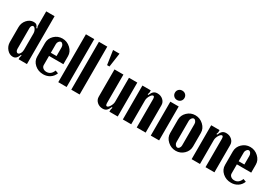

<svg xmlns="http://www.w3.org/2000/svg" viewBox="31 -1558 3456 2428"><g transform="rotate(30 1759.0 -344.5)"><path d="M233.9 -29.8 243.2 -59.1 232.9 -63Q217.8 -24.4 199.5 -7.3Q181.2 9.8 153.8 9.8Q103.5 9.8 66.7 -33Q29.8 -75.7 29.8 -133.8V-350.1Q29.8 -413.1 70.3 -459Q110.8 -504.9 167 -504.9Q193.4 -504.9 208 -492.9Q222.7 -481 231.9 -452.1L243.2 -456.1L233.9 -484.9V-699.2H356V0H233.9ZM233.9 -375Q233.9 -405.8 219 -430.9Q204.1 -456.1 186 -456.1Q173.3 -456.1 164.6 -442.9Q155.8 -429.7 155.8 -410.2V-106.9Q155.8 -86.9 165 -73Q174.3 -59.1 187 -59.1Q205.1 -59.1 219.5 -83.5Q233.9 -107.9 233.9 -137.2Z M420.4 -346.2Q420.4 -411.1 469.2 -458Q518.1 -504.9 585.4 -504.9Q653.8 -504.9 704.8 -457.3Q755.9 -409.7 755.9 -346.2V-229H546.4V-96.2Q546.4 -70.8 566.7 -54Q586.9 -37.1 617.7 -37.1Q683.6 -37.1 711.4 -110.8L754.4 -95.2Q735.8 -45.9 693.8 -18.1Q651.9 9.8 596.7 9.8Q522.9 9.8 471.7 -36.1Q420.4 -82 420.4 -147.9ZM546.4 -274.9H629.4V-402.8Q629.4 -424.8 617.2 -441.9Q605 -459 588.9 -459Q573.2 -459 559.8 -441.4Q546.4 -423.8 546.4 -402.8Z M813.5 0V-699.2H935.5V0Z M1003.4 0V-699.2H1125.5V0Z M1240.2 -495.1 1210 -699.2H1304.2L1274.9 -495.1Z M1557.6 -65.9Q1539.6 -23.9 1519.3 -7.1Q1499 9.8 1465.8 9.8Q1416.5 9.8 1382.6 -20.8Q1348.6 -51.3 1348.6 -96.2V-495.1H1479V-85Q1479 -42 1498 -42Q1518.1 -42 1539.1 -77.6Q1560.1 -113.3 1560.1 -147V-495.1H1681.6V0H1560.1V-33.2L1568.8 -62Z M1880.4 -429.2Q1898.4 -471.2 1918.7 -488Q1939 -504.9 1972.2 -504.9Q2021.5 -504.9 2055.4 -474.4Q2089.4 -443.8 2089.4 -398.9V0H1959V-410.2Q1959 -453.1 1940.4 -453.1Q1920.4 -453.1 1899.4 -417.7Q1878.4 -382.3 1878.4 -348.1V0H1756.3V-495.1H1878.4V-461.9L1869.1 -433.1Z M2226.1 -691.9Q2256.3 -691.9 2276.1 -672.6Q2295.9 -653.3 2295.9 -624Q2295.9 -594.7 2275.9 -575Q2255.9 -555.2 2226.1 -555.2Q2196.3 -555.2 2176.8 -575Q2157.2 -594.7 2157.2 -624Q2157.2 -653.3 2176.8 -672.6Q2196.3 -691.9 2226.1 -691.9ZM2164.1 -495.1H2286.1V0H2164.1Z M2525.9 -504.9Q2594.2 -504.9 2645.3 -457.3Q2696.3 -409.7 2696.3 -346.2V-147.9Q2696.3 -83.5 2647.9 -36.9Q2599.6 9.8 2532.2 9.8Q2463.4 9.8 2412.1 -37.4Q2360.8 -84.5 2360.8 -147.9V-346.2Q2360.8 -410.6 2409.7 -457.8Q2458.5 -504.9 2525.9 -504.9ZM2529.3 -459Q2513.7 -459 2500.2 -441.4Q2486.8 -423.8 2486.8 -402.8V-90.8Q2486.8 -69.8 2500.2 -53Q2513.7 -36.1 2530.3 -36.1Q2546.4 -36.1 2558.1 -52.5Q2569.8 -68.8 2569.8 -90.8V-402.8Q2569.8 -424.8 2557.6 -441.9Q2545.4 -459 2529.3 -459Z M2884.8 -429.2Q2902.8 -471.2 2923.1 -488Q2943.4 -504.9 2976.6 -504.9Q3025.9 -504.9 3059.8 -474.4Q3093.8 -443.8 3093.8 -398.9V0H2963.4V-410.2Q2963.4 -453.1 2944.8 -453.1Q2924.8 -453.1 2903.8 -417.7Q2882.8 -382.3 2882.8 -348.1V0H2760.7V-495.1H2882.8V-461.9L2873.5 -433.1Z M3163.1 -346.2Q3163.1 -411.1 3211.9 -458Q3260.7 -504.9 3328.1 -504.9Q3396.5 -504.9 3447.5 -457.3Q3498.5 -409.7 3498.5 -346.2V-229H3289.1V-96.2Q3289.1 -70.8 3309.3 -54Q3329.6 -37.1 3360.4 -37.1Q3426.3 -37.1 3454.1 -110.8L3497.1 -95.2Q3478.5 -45.9 3436.5 -18.1Q3394.5 9.8 3339.4 9.8Q3265.6 9.8 3214.4 -36.1Q3163.1 -82 3163.1 -147.9ZM3289.1 -274.9H3372.1V-402.8Q3372.1 -424.8 3359.9 -441.9Q3347.7 -459 3331.5 -459Q3315.9 -459 3302.5 -441.4Q3289.1 -423.8 3289.1 -402.8Z"/></g></svg>

Font: Moniqa Black Paragraph
Style: Regular
Weight: 900
Designer: Rajesh Rajput
Foundry: Rajesh Rajput
Version: Version 1.000